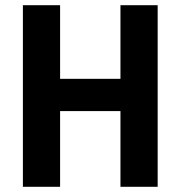

<svg xmlns="http://www.w3.org/2000/svg" viewBox="-20 -718 694 738"><path d="M443 0V-291H211V0H68V-698H211V-415H443V-698H586V0Z"/></svg>

Font: IBM Plex Sans Condensed
Style: Bold
Weight: 700
Width: 3
Designer: Mike Abbink, Paul van der Laan, Pieter van Rosmalen
Foundry: Bold Monday
Version: Version 3.201